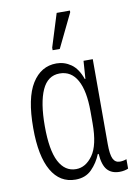

<svg xmlns="http://www.w3.org/2000/svg" viewBox="-88 -832 639 900"><g transform="rotate(-10 231.5 -382.5)"><path d="M198 10Q124 10 84 -59Q44 -128 44 -262Q44 -405 87 -473.5Q130 -542 203 -542Q241 -542 272.5 -520Q304 -498 322 -447H325L331 -532H375V-128Q375 -78 385 -57.5Q395 -37 417 -37Q434 -37 449 -43V2Q443 5 431.5 7.5Q420 10 408 10Q370 10 349.5 -13Q329 -36 325 -90H321Q305 -50 275.5 -20Q246 10 198 10ZM209 -38Q255 -38 288.5 -85Q322 -132 322 -236V-293Q322 -391 293.5 -442Q265 -493 210 -493Q153 -493 126 -433Q99 -373 99 -262Q99 -147 127.5 -92.5Q156 -38 209 -38ZM197 -606V-618L246 -775H309V-767L231 -606Z"/></g></svg>

Font: Noto Sans ExtraCondensed Light
Style: Regular
Weight: 300
Width: 2
Designer: Monotype Design Team
Foundry: Monotype Imaging Inc.
Version: Version 2.013; ttfautohint (v1.8.4.7-5d5b)